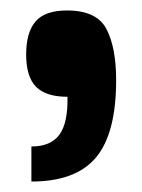

<svg xmlns="http://www.w3.org/2000/svg" viewBox="-20 -175 272 367"><path d="M108 -155Q165 -155 183.5 -119.5Q202 -84 202 -22Q202 80 163.5 126Q125 172 40 172V105Q77 105 93.5 82.5Q110 60 109 10Q68 10 49 -9Q30 -28 30 -71Q30 -113 48 -134Q66 -155 108 -155Z"/></svg>

Font: Fivo Sans Modern
Style: Regular
Weight: 700
Designer: Alexander Slobzheninov
Foundry: Alexander Slobzheninov
Version: 1.0